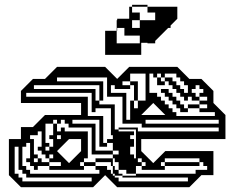

<svg xmlns="http://www.w3.org/2000/svg" viewBox="-20 -778 975 798"><path d="M67 0 17 -50V-200H67V-250H117L167 -300H317V-350H67V-400L117 -450H167L217 -500H417L467 -450L517 -500H717L767 -450H817L867 -400V-350L917 -300V-200H567V-150L617 -100L667 -150H867V-50H817L767 0H467L417 -50L367 0ZM649 -456V-472H633V-456ZM809 -360H841V-376H809V-392H825V-408H809V-424H793V-408H777V-392H793V-376H809ZM667 -300 617 -350 567 -300ZM729 -360V-344H745V-328H761V-312H729V-328H713V-344H697V-360H681V-376H665V-392H649V-408H681V-392H697V-376H713V-360ZM217 -264V-280H201V-264ZM889 -264V-280H585V-264ZM233 -200V-216H217V-200ZM201 -168V-200H185V-216H201V-264H169V-184H185V-168ZM317 -150V-200H267L217 -150L267 -100ZM457 -264V-240H473V-232H537V-216H521V-200H537V-168H521V-144H545V-240H473V-248H553V-232H889V-248H569V-264H489V-376H425V-456H217V-440H409V-360H393V-424H121V-408H377V-360H393V-344H457V-312H441V-328H377V-312H361V-392H89V-376H345V-296H409V-184H425V-168H393V-280H281V-264H377V-152H449V-136H473V-152H449V-184H425V-200H449V-216H441V-264ZM185 -152V-168H169V-152ZM201 -120V-136H185V-120ZM185 -120H169V-136H153V-152H137V-168H153V-232H137V-216H105V-200H121V-136H137V-120H153V-104H185V-88H233V-104H185ZM377 -104V-120H449V-88H457V-72H449V-88H441V-104ZM545 -144H521V-136H537V-120H553V-104H569V-88H585V-104H569V-120H545ZM185 -72V-88H137V-72H121V-88H105V-104H89V-120H105V-168H73V-88H89V-72H105V-56H393V-72H377V-88H329V-104H313V-88H329V-72ZM545 -48V-56H505V-72H473V-104H457V-120H449V-136H361V-248H265V-264H249V-280H233V-264H217V-232H233V-248H249V-232H345V-120H329V-104H377V-88H425V-72H441V-56H449V-48H457V-40H473V-24H761V-40H489V-48H457V-56H449V-72H473V-56H489V-48ZM361 -24V-40H89V-56H73V-72H57V-168H41V-56H57V-40H73V-24ZM489 -440V-424H521V-408H537V-424H521V-440ZM729 -424V-408H745V-392H761V-424H745V-440H729V-456H713V-472H665V-456H697V-440H713V-424ZM521 -280V-360H537V-328H553V-360H585V-472H521V-440H553V-360H537V-408H457V-424H441V-392H505V-280ZM457 -264H441V-312H457ZM809 -312V-328H761V-344H809V-328H841V-344H809V-360H777V-376H761V-360H745V-376H729V-392H713V-408H697V-424H681V-440H665V-456H649V-440H665V-424H633V-456H617V-472H601V-392H633V-376H649V-360H665V-344H681V-328H697V-312H713V-296H873V-312ZM105 -184H89V-168H105ZM137 -104V-120H121V-104ZM569 -72V-88H545V-56H793V-72H841V-88H825V-104H809V-120H665V-104H809V-88H665V-104H649V-88H665V-72ZM561 -662V-694H529V-662ZM561 -598V-630H497V-662H467V-650H465V-598ZM417 -550V-650H465V-694H467V-700H517V-750H529V-726H561V-694H625V-726H593V-750H529V-758H593V-750H717V-700L689 -672V-662H679L625 -608V-598H593V-600H567V-550Z"/></svg>

Font: Rubik Broken Fax
Style: Regular
Weight: 400
Designer: Hubert and Fischer, NaN
Foundry: Hubert and Fischer, NaN
Version: Version 2.201